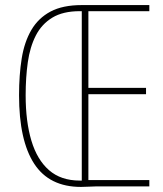

<svg xmlns="http://www.w3.org/2000/svg" viewBox="-20 -734 640 756"><path d="M299 2Q174 2 114.5 -89.5Q55 -181 55 -359Q55 -439 65.5 -504Q76 -569 103.5 -616Q131 -663 179 -688.5Q227 -714 302 -714H568V-690H328V-388H555V-363H328V-25H568V0H357Q344 0 330 1Q316 2 299 2ZM294 -23H302V-690H294Q228 -690 186 -664.5Q144 -639 121 -594Q98 -549 89.5 -489Q81 -429 81 -359Q81 -256 103.5 -180.5Q126 -105 173 -64Q220 -23 294 -23Z"/></svg>

Font: Noto Sans Mono Thin
Style: Regular
Weight: 100
Designer: Monotype Design Team
Foundry: Monotype Imaging Inc.
Version: Version 2.014